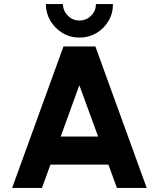

<svg xmlns="http://www.w3.org/2000/svg" viewBox="-20 -930 786 950"><path d="M294 -700H452L706 0H558.5L516.5 -115.5H229.5L187.5 0H40ZM280.5 -254.5H465.5L372.5 -508.5ZM373 -744Q327.5 -744 289.8 -766.5Q252 -789 229.5 -826.8Q207 -864.5 207 -910H291.5Q291.5 -877 315.5 -852.8Q339.5 -828.5 373 -828.5Q406.5 -828.5 430.5 -852Q454.5 -875.5 454.5 -910H539Q539 -863.5 516.5 -825.8Q494 -788 456.5 -766Q419 -744 373 -744Z"/></svg>

Font: Urbanist ExtraBold
Style: Regular
Weight: 800
Designer: Corey Hu
Foundry: Corey Hu
Version: Version 1.330; ttfautohint (v1.8.4.7-5d5b)